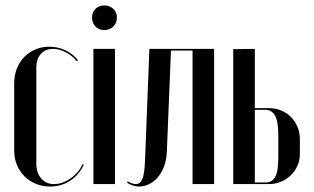

<svg xmlns="http://www.w3.org/2000/svg" viewBox="-20 -674 1151 703"><path d="M32 -369Q32 -398 41.5 -422.5Q51 -447 68.5 -465Q86 -483 109.5 -493Q133 -503 160 -503Q192 -503 219.5 -490Q247 -477 266 -453L261 -450Q245 -470 221 -482.5Q197 -495 174 -495Q146 -495 129.5 -476.5Q113 -458 113 -427V-75Q113 -41 131 -20.5Q149 0 178 0Q208 0 238 -20.5Q268 -41 282 -73L287 -71Q269 -33 236.5 -12Q204 9 163 9Q135 9 111 -1Q87 -11 69.5 -28.5Q52 -46 42 -70Q32 -94 32 -122Z M317 -610Q317 -629 329.5 -641.5Q342 -654 362 -654Q382 -654 395 -641.5Q408 -629 408 -610Q408 -590 395 -577Q382 -564 362 -564Q342 -564 329.5 -577Q317 -590 317 -610ZM401 -495V0H322V-495Z M448 -10Q465 0 478 0Q493 0 501 -18Q509 -36 511 -86L527 -495H764V0H685V-489H606L591 -121Q590 -88 580.5 -64Q571 -40 556.5 -23.5Q542 -7 524.5 1Q507 9 490 9Q467 9 445 -5Z M966 -278Q989 -278 1009.5 -269.5Q1030 -261 1045 -246Q1060 -231 1069 -210Q1078 -189 1078 -164V-111Q1078 -87 1069 -67Q1060 -47 1044.5 -32Q1029 -17 1008.5 -8.5Q988 0 965 0H834V-494L913 -495V-278ZM999 -180Q999 -229 987 -250.5Q975 -272 952 -272H913V-6H954Q976 -6 987.5 -26Q999 -46 999 -95Z"/></svg>

Font: Moniqa SemBd Narrow Display
Style: Regular
Weight: 600
Width: 4
Designer: Rajesh Rajput
Foundry: Rajesh Rajput
Version: Version 1.000